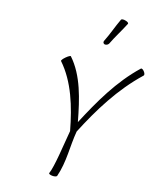

<svg xmlns="http://www.w3.org/2000/svg" viewBox="-116 -1222 1076 1321"><g transform="rotate(10 422.0 -561.5)"><path d="M569 -953C601 -1007 640 -1057 673 -1110C676 -1115 668 -1124 653 -1129C639 -1135 625 -1135 621 -1130C589 -1076 565 -1020 532 -967C526 -958 529 -947 539 -943C549 -940 562 -944 569 -953ZM264 -778C358 -650 392 -484 409 -314C381 -209 346 -55 318 -5C315 0 325 7 341 10C357 13 372 11 375 5C423 -102 425 -210 454 -319C560 -487 681 -651 841 -778C847 -782 845 -795 837 -807C830 -819 819 -826 814 -822C664 -703 553 -543 451 -384C435 -543 413 -703 325 -822C323 -826 307 -819 290 -807C273 -795 261 -782 264 -778Z"/></g></svg>

Font: Nupuram ExtraLight Oblique
Style: Regular
Weight: 200
Designer: Santhosh Thottingal (santhosh.thottingal@gmail.com)
Foundry: SMC
Version: Version 1.000